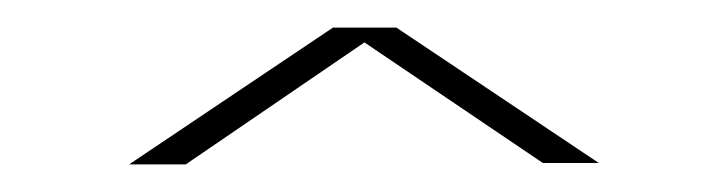

<svg xmlns="http://www.w3.org/2000/svg" viewBox="-20 -743 511 139"><path d="M73.5 -624H114.5L259.5 -723H221ZM373 -625H413.5L267 -723H228Z"/></svg>

Font: Anybody ExtraExpanded ExtraLight
Style: Regular
Weight: 250
Width: 8
Version: Version 1.113;gftools[0.9.25]